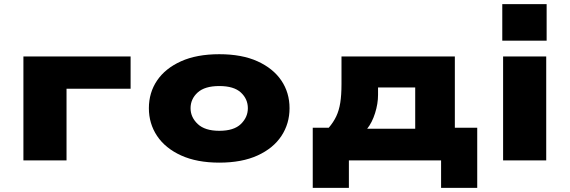

<svg xmlns="http://www.w3.org/2000/svg" viewBox="-20 -781 2775 935"><path d="M94 0V-506H616V-349H304V0Z M1048 11Q939 11 862 -24Q785 -59 745 -119Q705 -179 705 -254Q705 -330 745 -389Q785 -448 861.5 -482.5Q938 -517 1048 -517Q1158 -517 1234 -482.5Q1310 -448 1350 -389Q1390 -330 1390 -254Q1390 -179 1350.5 -119Q1311 -59 1234.5 -24Q1158 11 1048 11ZM1048 -144Q1119 -144 1153 -177Q1187 -210 1187 -254Q1187 -299 1153 -330.5Q1119 -362 1048 -362Q977 -362 942.5 -330.5Q908 -299 908 -254Q908 -210 943 -177Q978 -144 1048 -144Z M1503 134V-159H1581Q1604 -186 1617.5 -214.5Q1631 -243 1637 -280.5Q1643 -318 1643 -371V-506H2195V-159H2304V134H2128V0H1679V134ZM1768 -154H2002V-355H1821V-319Q1821 -276 1806.5 -230Q1792 -184 1768 -154Z M2426 -583V-761H2642V-583ZM2430 0V-506H2640V0Z"/></svg>

Font: Nunito Sans 7pt Expanded Black
Style: Regular
Weight: 900
Width: 7
Designer: Vernon Adams
Foundry: Vernon Adams
Version: Version 3.101;gftools[0.9.27]